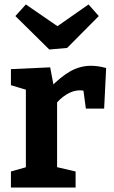

<svg xmlns="http://www.w3.org/2000/svg" viewBox="-20 -841 510 861"><path d="M29 0V-72L110 -95L96 -74V-458L112 -434L29 -459V-531L205 -539L223 -444L205 -448Q250 -495 294 -520.5Q338 -546 388 -546Q420 -546 456 -536L447 -354H365L351 -459L364 -432Q358 -434 351.5 -435Q345 -436 339 -436Q308 -436 277.5 -417Q247 -398 225 -368L236 -406V-74L220 -95L319 -72V0ZM377 -821 423 -769 281 -626 201 -619 49 -769 96 -821 288 -689 191 -691Z"/></svg>

Font: Bitter Thin
Style: Bold
Weight: 700
Version: Version 3.021